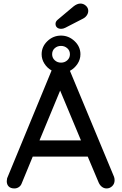

<svg xmlns="http://www.w3.org/2000/svg" viewBox="-20 -1056 685 1079"><path d="M624 -43Q624 -23 610.5 -10Q597 3 579 3Q565 3 553.5 -5.5Q542 -14 535 -29L473 -176H164L103 -28Q98 -13 86.5 -5Q75 3 61 3Q40 3 29 -8Q18 -19 18 -38Q18 -42 20 -54L270 -660Q245 -674 229.5 -698.5Q214 -723 214 -751Q214 -794 246.5 -825Q279 -856 323 -856Q366 -856 399 -825Q432 -794 432 -751Q432 -722 415.5 -697Q399 -672 373 -658L621 -62Q624 -53 624 -43ZM273 -751Q273 -731 287.5 -717.5Q302 -704 323 -704Q344 -704 358.5 -717.5Q373 -731 373 -751Q373 -772 358 -785Q343 -798 323 -798Q302 -798 287.5 -785Q273 -772 273 -751ZM202 -267H435L318 -547ZM292 -922Q292 -935 304 -945L392 -1019Q413 -1036 432 -1036Q449 -1036 462.5 -1024Q476 -1012 476 -995Q476 -982 468 -970Q460 -958 446 -951L347 -900Q335 -894 324 -894Q309 -894 300.5 -901.5Q292 -909 292 -922Z"/></svg>

Font: Quicksand Medium
Style: Regular
Weight: 500
Designer: Andrew Paglinawan
Foundry: Andrew Paglinawan
Version: Version 3.000